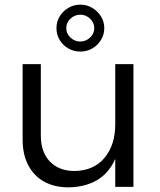

<svg xmlns="http://www.w3.org/2000/svg" viewBox="-20 -801 687 823"><path d="M155 -220Q155 -149 194 -108.5Q233 -68 301 -68Q383 -70 428.5 -125Q474 -180 474 -268H500Q500 -176 472.5 -116.5Q445 -57 394.5 -28Q344 1 274 2Q213 2 169 -22.5Q125 -47 101 -93Q77 -139 77 -202V-526H155ZM474 -526H552V0H474ZM324 -781Q353 -781 376 -767Q399 -753 413 -730.5Q427 -708 427 -680Q427 -653 413 -630Q399 -607 376 -593.5Q353 -580 324 -580Q296 -580 272.5 -593.5Q249 -607 235.5 -630Q222 -653 222 -680Q222 -708 235.5 -730.5Q249 -753 272.5 -767Q296 -781 324 -781ZM324 -738Q300 -738 282 -721Q264 -704 264 -680Q264 -657 282 -640Q300 -623 324 -623Q348 -623 366 -640Q384 -657 384 -680Q384 -704 366 -721Q348 -738 324 -738Z"/></svg>

Font: Alexandria Light
Style: Regular
Weight: 300
Designer: Mohamed Gaber
Foundry: Kief Type Foundry
Version: Version 5.100